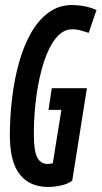

<svg xmlns="http://www.w3.org/2000/svg" viewBox="-20 -730 402 760"><path d="M171 10Q97 10 58 -40Q19 -90 19 -194Q19 -268 28 -342.5Q37 -417 55.5 -483Q74 -549 103 -600Q132 -651 172.5 -680.5Q213 -710 264 -710Q290 -710 315.5 -705Q341 -700 362 -690L331 -600Q317 -604 301 -609Q285 -614 266 -614Q230 -614 202 -580Q174 -546 154.5 -487Q135 -428 124.5 -353.5Q114 -279 114 -199Q114 -132 127.5 -106.5Q141 -81 169 -81Q174 -81 180 -82Q186 -83 189 -84L223 -295H172L185 -381H324L266 -15Q247 -1 220.5 4.5Q194 10 171 10Z"/></svg>

Font: Georama Extra Condensed SemiBold
Style: Italic
Weight: 600
Width: 2
Italic angle: -9°
Designer: Jean-Baptiste Levee
Foundry: Production Type
Version: Version 1.000